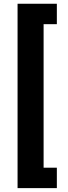

<svg xmlns="http://www.w3.org/2000/svg" viewBox="-20 -829 361 1019"><path d="M281.7 -700.7H211.4V61H281.7V169.4H73.2V-809.1H281.7Z"/></svg>

Font: Ufes Sans ExtraBold
Style: Regular
Weight: 800
Designer: Ricardo Esteves & Filipe Motta
Foundry: ProDesignUfes - Ricardo Esteves, Filipe Motta (This is a derivative work, based on Roboto family, by Christian Robertson
Version: Version 2.0